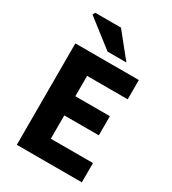

<svg xmlns="http://www.w3.org/2000/svg" viewBox="-204 -962 957 1069"><g transform="rotate(30 274.0 -427.5)"><path d="M77 0V-652H485V-528H224V-397H446V-274H224V-124H495V0ZM255 -702 79 -839 88 -855H253L376 -702Z"/></g></svg>

Font: Source Sans 3
Style: Bold
Weight: 700
Designer: Paul D. Hunt
Foundry: Adobe
Version: Version 3.052;hotconv 1.1.0;makeotfexe 2.6.0